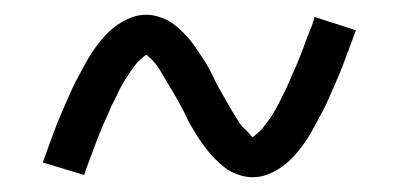

<svg xmlns="http://www.w3.org/2000/svg" viewBox="-20 -424 540 260"><path d="M322 -184Q315 -184 307.5 -186Q300 -188 294 -191Q288 -194 282.5 -198.5Q277 -203 272 -208Q267 -213 262.5 -218.5Q258 -224 254 -229.5Q250 -235 246 -241.5Q242 -248 238.5 -254Q235 -260 232 -266.5Q229 -273 225.5 -279.5Q222 -286 218 -293Q214 -300 210 -306.5Q206 -313 202.5 -319Q199 -325 196 -330Q193 -335 186 -343L178 -350L173 -346Q167 -341 163.5 -336.5Q160 -332 156 -326Q152 -320 150 -317Q148 -314 146 -310.5Q144 -307 142 -303Q140 -299 138 -294.5Q136 -290 133.5 -285.5Q131 -281 129 -276Q127 -271 124.5 -265.5Q122 -260 119.5 -254.5Q117 -249 114.5 -242.5Q112 -236 109.5 -229.5Q107 -223 104.5 -216Q102 -209 99 -201.5Q96 -194 94 -187L38 -204Q43 -218 47.5 -230.5Q52 -243 56.5 -254.5Q61 -266 65.5 -276Q70 -286 74 -295.5Q78 -305 82.5 -313.5Q87 -322 91 -329.5Q95 -337 99 -344Q103 -351 109.5 -360Q116 -369 123 -376.5Q130 -384 138.5 -390Q147 -396 157 -400Q167 -404 178 -404Q185 -404 192.5 -402Q200 -400 206 -397Q212 -394 217.5 -389.5Q223 -385 228 -380Q233 -375 237.5 -369.5Q242 -364 246 -358Q250 -352 254 -346Q258 -340 261.5 -334Q265 -328 268 -321.5Q271 -315 274.5 -308.5Q278 -302 282 -295Q286 -288 290 -281Q294 -274 297.5 -268.5Q301 -263 304 -258Q307 -253 315 -246L322 -238L328 -243Q333 -247 336.5 -251.5Q340 -256 344 -261.5Q348 -267 350 -270.5Q352 -274 354 -277.5Q356 -281 358 -285Q360 -289 362 -293Q364 -297 366.5 -302Q369 -307 371 -312Q373 -317 375.5 -322.5Q378 -328 380.5 -333.5Q383 -339 385.5 -345.5Q388 -352 390.5 -358.5Q393 -365 395.5 -372Q398 -379 401 -386Q404 -393 406 -401L462 -383Q457 -370 452.5 -357.5Q448 -345 443.5 -333.5Q439 -322 434.5 -312Q430 -302 426 -292.5Q422 -283 417.5 -274.5Q413 -266 409 -258.5Q405 -251 401 -244Q397 -237 390.5 -228Q384 -219 377 -211.5Q370 -204 361.5 -198Q353 -192 343 -188Q333 -184 322 -184Z"/></svg>

Font: Iosevka Term Curly Light
Style: Regular
Weight: 300
Designer: Belleve Invis
Foundry: Belleve Invis
Version: Version 32.3.0